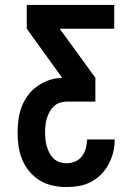

<svg xmlns="http://www.w3.org/2000/svg" viewBox="-20 -540 540 775"><path d="M248 215Q220 215 192.5 209Q165 203 141 188.5Q117 174 99 152.5Q81 131 70 105Q59 79 55 51Q51 23 51 -5Q51 -31 54.5 -57.5Q58 -84 67.5 -109Q77 -134 93 -155.5Q109 -177 131 -192.5Q153 -208 178.5 -216.5Q204 -225 231 -226L88 -424V-520H441V-424H221L365 -226V-130H250Q236 -130 222 -125.5Q208 -121 197.5 -111Q187 -101 180 -88.5Q173 -76 169 -62Q165 -48 163.5 -33.5Q162 -19 162 -5Q162 9 163.5 23Q165 37 169 51Q173 65 179.5 77.5Q186 90 196.5 100Q207 110 220.5 114.5Q234 119 248 119Q266 119 283 112Q300 105 311 90.5Q322 76 326.5 58.5Q331 41 332 23H443Q443 49 437 74Q431 99 419 122Q407 145 388.5 163.5Q370 182 347.5 194Q325 206 299.5 210.5Q274 215 248 215Z"/></svg>

Font: Zed Mono
Style: Bold
Weight: 700
Monospace: yes
Designer: Belleve Invis
Foundry: Belleve Invis
Version: Version 1.0.0; ttfautohint (v1.8.4)